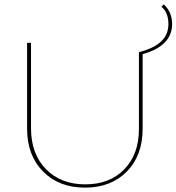

<svg xmlns="http://www.w3.org/2000/svg" viewBox="-20 -854 808 879"><path d="M768 -744Q768 -644 633 -606V-265Q633 -142 560.5 -68.5Q488 5 369 5Q250 5 177 -69Q104 -143 104 -265V-658H122V-267Q122 -150 190 -80Q258 -10 371 -10Q482 -10 549 -79Q616 -148 616 -263V-615Q685 -633 718 -664.5Q751 -696 751 -744Q751 -797 719 -823L730 -834Q768 -798 768 -744Z"/></svg>

Font: EauTestSC Thin
Style: Regular
Weight: 250
Designer: Christian Thalmann (Catharsis Fonts)
Version: Version 0.001;PS 000.001;hotconv 1.0.88;makeotf.lib2.5.64775